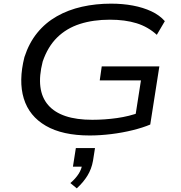

<svg xmlns="http://www.w3.org/2000/svg" viewBox="-20 -734 994 1053"><path d="M472 9Q323 9 231.5 -44Q140 -97 110.5 -193.5Q81 -290 114 -421Q139 -498 184 -553.5Q229 -609 291.5 -644.5Q354 -680 429.5 -697Q505 -714 589 -714Q653 -714 709 -703.5Q765 -693 810 -672Q855 -651 884 -618L840 -543Q792 -587 729 -606.5Q666 -626 583 -626Q491 -626 418 -602.5Q345 -579 293.5 -528.5Q242 -478 214 -396Q174 -239 244 -158Q314 -77 486 -77Q554 -77 621.5 -86.5Q689 -96 748 -118L720 -82L753 -293H527L538 -370H854L804 -51Q764 -34 707.5 -20Q651 -6 589.5 1.5Q528 9 472 9ZM401 299 366 270Q395 245 411.5 219Q428 193 431 166L444 180H380L396 78H501L490 148Q482 193 459.5 229.5Q437 266 401 299Z"/></svg>

Font: Nunito Sans 7pt Expanded
Style: Italic
Weight: 400
Width: 7
Italic angle: -9°
Designer: Vernon Adams
Foundry: Vernon Adams
Version: Version 3.101;gftools[0.9.27]